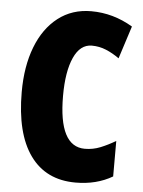

<svg xmlns="http://www.w3.org/2000/svg" viewBox="-53 -766 612 819"><g transform="rotate(5 253.5 -357.0)"><path d="M320 -578Q270 -578 243 -518Q216 -458 216 -354Q216 -137 328 -137Q363 -137 395 -150Q427 -163 459 -182V-30Q391 10 301 10Q174 10 106.5 -84Q39 -178 39 -355Q39 -465 71 -548Q103 -631 163 -677.5Q223 -724 305 -724Q399 -724 483 -674L438 -534Q410 -554 381 -566Q352 -578 320 -578Z"/></g></svg>

Font: Noto Sans ExtraCondensed Black
Style: Regular
Weight: 900
Width: 2
Designer: Monotype Design Team
Foundry: Monotype Imaging Inc.
Version: Version 2.013; ttfautohint (v1.8.4.7-5d5b)